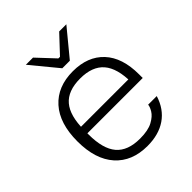

<svg xmlns="http://www.w3.org/2000/svg" viewBox="-208 -869 1006 1006"><g transform="rotate(-45 295.5 -366.0)"><path d="M301 10Q187 10 122.5 -62Q58 -134 58 -267Q58 -400 122.5 -472Q187 -544 301 -544Q411 -544 473 -477.5Q535 -411 535 -287V-260H102V-308H505L477 -271V-284Q477 -390 434 -440Q391 -490 301 -490Q210 -490 167.5 -440Q125 -390 125 -284V-251Q125 -145 167.5 -95Q210 -45 301 -45Q361 -45 395 -63.5Q429 -82 442.5 -105Q456 -128 456 -141H520Q497 -67 441 -28.5Q385 10 301 10ZM451 -742 329 -594H273L151 -742H204L295 -645H307L398 -742Z"/></g></svg>

Font: Mozilla Text ExtraLight
Style: Regular
Weight: 200
Designer: Studio DRAMA
Foundry: Studio DRAMA
Version: Version 1.000